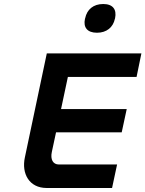

<svg xmlns="http://www.w3.org/2000/svg" viewBox="-20 -936 724 956"><path d="M213 -670 104 -153C86 -71 126 0 212 0H538L563 -117H273C244 -117 230 -142 238 -179L259 -277H586L611 -393H284L318 -553H660L684 -670ZM403 -842C394 -800 414 -773 463 -773C511 -773 543 -800 552 -842L553 -845C562 -889 542 -916 494 -916C445 -916 413 -889 404 -845Z"/></svg>

Font: LT Wave Mono Bold
Style: Italic
Weight: 700
Designer: Daniel Lyons
Version: Version 2.5 (Glyphs App)